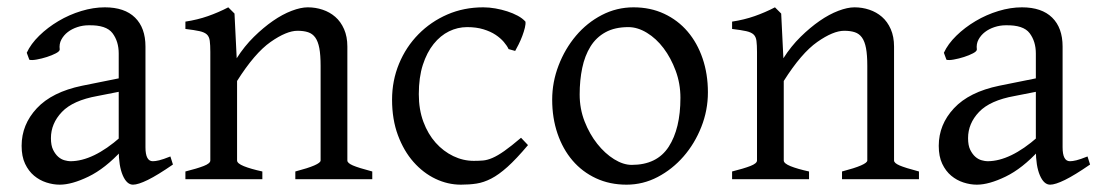

<svg xmlns="http://www.w3.org/2000/svg" viewBox="-20 -489 3002 524"><path d="M452 -40Q410 -11 383.5 2Q357 15 343 15Q326 15 315 -10.5Q304 -36 304 -80V-343Q304 -376 287 -398.5Q270 -421 222 -420Q206 -420 191 -415Q176 -410 165 -401.5Q154 -393 147.5 -381Q141 -369 143 -354Q143 -349 132.5 -343.5Q122 -338 108 -333.5Q94 -329 80 -326.5Q66 -324 60 -326L53 -345Q64 -369 87 -391.5Q110 -414 139.5 -431.5Q169 -449 202 -459Q235 -469 266 -469Q320 -469 348.5 -441Q377 -413 377 -362V-87Q377 -49 397 -49Q404 -49 414.5 -51.5Q425 -54 445 -62ZM246 -227Q179 -215 149 -183.5Q119 -152 119 -112Q119 -92 125 -80Q131 -68 139 -61Q147 -54 156.5 -51.5Q166 -49 172 -49Q234 -49 309 -115L313 -79Q267 -29 221.5 -7Q176 15 143 15Q125 15 106.5 9Q88 3 73 -9.5Q58 -22 48.5 -42Q39 -62 39 -91Q39 -149 80.5 -193.5Q122 -238 204 -255L358 -286L363 -250Z M786 0V-21Q855 -39 855 -51V-309Q855 -339 851.5 -357.5Q848 -376 840.5 -386.5Q833 -397 821 -401Q809 -405 792 -405Q762 -405 718.5 -374.5Q675 -344 627 -268V-51Q627 -43 645.5 -35.5Q664 -28 696 -21V0H486V-21Q518 -29 536 -36Q554 -43 554 -51V-347Q554 -366 552.5 -377.5Q551 -389 544.5 -395Q538 -401 524.5 -404Q511 -407 486 -410V-430Q519 -435 547.5 -445Q576 -455 603 -469L620 -452L626 -330Q647 -363 673 -388.5Q699 -414 725 -432Q751 -450 776 -459.5Q801 -469 820 -469Q841 -469 860.5 -462.5Q880 -456 895 -443Q910 -430 919 -409.5Q928 -389 928 -362V-51Q928 -44 943 -37.5Q958 -31 996 -21V0Z M1421 -93Q1389 -55 1365 -33.5Q1341 -12 1320.5 -1.5Q1300 9 1280.5 12Q1261 15 1238 15Q1202 15 1168.5 -1Q1135 -17 1108.5 -47Q1082 -77 1066 -120Q1050 -163 1050 -217Q1050 -269 1069 -315Q1088 -361 1122 -395.5Q1156 -430 1201 -449.5Q1246 -469 1299 -469Q1315 -469 1332 -466Q1349 -463 1364.5 -458Q1380 -453 1393 -446Q1406 -439 1414 -430Q1415 -424 1412.5 -413.5Q1410 -403 1405.5 -391Q1401 -379 1395.5 -368Q1390 -357 1386 -350L1368 -355Q1364 -364 1355 -374.5Q1346 -385 1332.5 -394Q1319 -403 1299.5 -409Q1280 -415 1255 -415Q1229 -415 1205.5 -403.5Q1182 -392 1163.5 -369Q1145 -346 1134 -312Q1123 -278 1123 -232Q1123 -190 1135.5 -156.5Q1148 -123 1169 -99.5Q1190 -76 1217 -63Q1244 -50 1273 -50Q1287 -50 1298.5 -51Q1310 -52 1324 -58Q1338 -64 1356.5 -77Q1375 -90 1402 -113L1421 -93Z M1912 -237Q1912 -188 1894 -142.5Q1876 -97 1845.5 -62Q1815 -27 1775 -6Q1735 15 1690 15Q1644 15 1606.5 -2.5Q1569 -20 1542.5 -51Q1516 -82 1501.5 -124.5Q1487 -167 1487 -217Q1487 -265 1504.5 -310.5Q1522 -356 1552 -391.5Q1582 -427 1622.5 -448Q1663 -469 1709 -469Q1755 -469 1792.5 -451.5Q1830 -434 1856.5 -403Q1883 -372 1897.5 -329.5Q1912 -287 1912 -237ZM1837 -222Q1837 -261 1824 -296Q1811 -331 1791 -357.5Q1771 -384 1745.5 -399.5Q1720 -415 1695 -415Q1658 -415 1632.5 -401Q1607 -387 1591.5 -362Q1576 -337 1569 -303.5Q1562 -270 1562 -231Q1562 -192 1575.5 -157.5Q1589 -123 1610 -96.5Q1631 -70 1656 -54.5Q1681 -39 1704 -39Q1773 -39 1805 -88.5Q1837 -138 1837 -222Z M2278 0V-21Q2347 -39 2347 -51V-309Q2347 -339 2343.5 -357.5Q2340 -376 2332.5 -386.5Q2325 -397 2313 -401Q2301 -405 2284 -405Q2254 -405 2210.5 -374.5Q2167 -344 2119 -268V-51Q2119 -43 2137.5 -35.5Q2156 -28 2188 -21V0H1978V-21Q2010 -29 2028 -36Q2046 -43 2046 -51V-347Q2046 -366 2044.5 -377.5Q2043 -389 2036.5 -395Q2030 -401 2016.5 -404Q2003 -407 1978 -410V-430Q2011 -435 2039.5 -445Q2068 -455 2095 -469L2112 -452L2118 -330Q2139 -363 2165 -388.5Q2191 -414 2217 -432Q2243 -450 2268 -459.5Q2293 -469 2312 -469Q2333 -469 2352.5 -462.5Q2372 -456 2387 -443Q2402 -430 2411 -409.5Q2420 -389 2420 -362V-51Q2420 -44 2435 -37.5Q2450 -31 2488 -21V0Z M2955 -40Q2913 -11 2886.5 2Q2860 15 2846 15Q2829 15 2818 -10.5Q2807 -36 2807 -80V-343Q2807 -376 2790 -398.5Q2773 -421 2725 -420Q2709 -420 2694 -415Q2679 -410 2668 -401.5Q2657 -393 2650.5 -381Q2644 -369 2646 -354Q2646 -349 2635.5 -343.5Q2625 -338 2611 -333.5Q2597 -329 2583 -326.5Q2569 -324 2563 -326L2556 -345Q2567 -369 2590 -391.5Q2613 -414 2642.5 -431.5Q2672 -449 2705 -459Q2738 -469 2769 -469Q2823 -469 2851.5 -441Q2880 -413 2880 -362V-87Q2880 -49 2900 -49Q2907 -49 2917.5 -51.5Q2928 -54 2948 -62ZM2749 -227Q2682 -215 2652 -183.5Q2622 -152 2622 -112Q2622 -92 2628 -80Q2634 -68 2642 -61Q2650 -54 2659.5 -51.5Q2669 -49 2675 -49Q2737 -49 2812 -115L2816 -79Q2770 -29 2724.5 -7Q2679 15 2646 15Q2628 15 2609.5 9Q2591 3 2576 -9.5Q2561 -22 2551.5 -42Q2542 -62 2542 -91Q2542 -149 2583.5 -193.5Q2625 -238 2707 -255L2861 -286L2866 -250Z"/></svg>

Font: Kalpurush
Style: Regular
Weight: 400
Designer: Md. Tanbin Islam Siyam
Foundry: Tanbin Islam Siyam
Version: Version 0.258